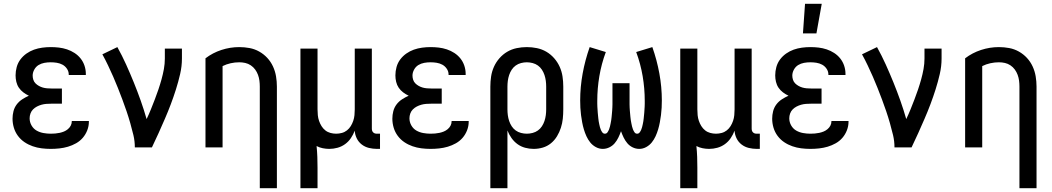

<svg xmlns="http://www.w3.org/2000/svg" viewBox="-20 -776 5540 1011"><path d="M247 8Q223 8 199 5Q175 2 152 -6Q129 -14 109 -27.5Q89 -41 74.5 -60.5Q60 -80 53 -103.5Q46 -127 46 -151Q46 -171 51 -190.5Q56 -210 68 -226Q80 -242 97 -253Q114 -264 132 -272Q117 -279 103 -289.5Q89 -300 79.5 -314Q70 -328 66 -345Q62 -362 62 -379Q62 -401 68 -423Q74 -445 87.5 -463Q101 -481 119.5 -494Q138 -507 159 -514.5Q180 -522 202.5 -525Q225 -528 247 -528Q269 -528 290.5 -525.5Q312 -523 333 -516Q354 -509 372.5 -497Q391 -485 404.5 -468Q418 -451 425 -430Q432 -409 432 -387V-381H342V-384Q342 -400 332.5 -414Q323 -428 309 -435.5Q295 -443 279 -445.5Q263 -448 247 -448Q230 -448 213.5 -445Q197 -442 183 -433.5Q169 -425 160.5 -409.5Q152 -394 152 -378Q152 -367 155.5 -356Q159 -345 167 -337Q175 -329 185 -323.5Q195 -318 205.5 -315Q216 -312 227.5 -311Q239 -310 250 -310H306V-230H250Q237 -230 224 -229Q211 -228 198.5 -224.5Q186 -221 174.5 -215Q163 -209 154 -200Q145 -191 140.5 -178.5Q136 -166 136 -153Q136 -133 146 -115.5Q156 -98 172.5 -88.5Q189 -79 208.5 -75.5Q228 -72 247 -72Q259 -72 271 -73Q283 -74 294.5 -76.5Q306 -79 317 -83.5Q328 -88 337.5 -96Q347 -104 352.5 -114.5Q358 -125 358 -137V-139H448V-135Q448 -112 439.5 -90Q431 -68 416 -50.5Q401 -33 380.5 -21.5Q360 -10 338 -3.5Q316 3 293 5.5Q270 8 247 8Z M690 0Q690 -33 682.5 -64.5Q675 -96 666 -127.5Q657 -159 646.5 -190Q636 -221 624.5 -251.5Q613 -282 601 -312.5Q589 -343 576 -372.5Q563 -402 549 -431.5Q535 -461 519 -490L598 -528Q623 -483 644 -436.5Q665 -390 684.5 -342Q704 -294 721 -246Q738 -198 752 -149Q764 -174 774.5 -200Q785 -226 795 -252Q805 -278 814 -304.5Q823 -331 830.5 -358Q838 -385 843 -412.5Q848 -440 848 -468V-520H938V-468Q938 -427 928.5 -386Q919 -345 906.5 -305.5Q894 -266 879.5 -227.5Q865 -189 848.5 -151Q832 -113 815 -75Q798 -37 780 0Z M1348 215V-320Q1348 -336 1346 -351.5Q1344 -367 1338.5 -382Q1333 -397 1323.5 -410Q1314 -423 1300.5 -432Q1287 -441 1271.5 -444.5Q1256 -448 1240 -448Q1217 -448 1194.5 -443Q1172 -438 1152 -428V0H1062V-469Q1100 -498 1146 -513Q1192 -528 1240 -528Q1267 -528 1294 -523Q1321 -518 1345 -504.5Q1369 -491 1387.5 -471Q1406 -451 1417.5 -426Q1429 -401 1433.5 -374Q1438 -347 1438 -320V215Z M1562 215V-520H1652V-200Q1652 -185 1653.5 -169.5Q1655 -154 1660 -139.5Q1665 -125 1673 -112Q1681 -99 1693 -89.5Q1705 -80 1720 -76Q1735 -72 1750 -72Q1765 -72 1780 -76Q1795 -80 1807 -89.5Q1819 -99 1827 -112Q1835 -125 1840 -139.5Q1845 -154 1846.5 -169.5Q1848 -185 1848 -200V-520H1938V-99Q1938 -93 1939.5 -88Q1941 -83 1945 -79Q1949 -75 1954 -73.5Q1959 -72 1965 -72H1981V8H1965Q1944 8 1923 3Q1902 -2 1885 -15Q1868 -28 1858.5 -47.5Q1849 -67 1848 -88Q1840 -67 1827.5 -48.5Q1815 -30 1797 -17Q1779 -4 1757.5 2Q1736 8 1714 8Q1697 8 1679.5 4.5Q1662 1 1647 -7Q1650 22 1651 50.5Q1652 79 1652 107V215Z M2247 8Q2223 8 2199 5Q2175 2 2152 -6Q2129 -14 2109 -27.5Q2089 -41 2074.5 -60.5Q2060 -80 2053 -103.5Q2046 -127 2046 -151Q2046 -171 2051 -190.5Q2056 -210 2068 -226Q2080 -242 2097 -253Q2114 -264 2132 -272Q2117 -279 2103 -289.5Q2089 -300 2079.5 -314Q2070 -328 2066 -345Q2062 -362 2062 -379Q2062 -401 2068 -423Q2074 -445 2087.5 -463Q2101 -481 2119.5 -494Q2138 -507 2159 -514.5Q2180 -522 2202.5 -525Q2225 -528 2247 -528Q2269 -528 2290.5 -525.5Q2312 -523 2333 -516Q2354 -509 2372.5 -497Q2391 -485 2404.5 -468Q2418 -451 2425 -430Q2432 -409 2432 -387V-381H2342V-384Q2342 -400 2332.5 -414Q2323 -428 2309 -435.5Q2295 -443 2279 -445.5Q2263 -448 2247 -448Q2230 -448 2213.5 -445Q2197 -442 2183 -433.5Q2169 -425 2160.5 -409.5Q2152 -394 2152 -378Q2152 -367 2155.5 -356Q2159 -345 2167 -337Q2175 -329 2185 -323.5Q2195 -318 2205.5 -315Q2216 -312 2227.5 -311Q2239 -310 2250 -310H2306V-230H2250Q2237 -230 2224 -229Q2211 -228 2198.5 -224.5Q2186 -221 2174.5 -215Q2163 -209 2154 -200Q2145 -191 2140.5 -178.5Q2136 -166 2136 -153Q2136 -133 2146 -115.5Q2156 -98 2172.5 -88.5Q2189 -79 2208.5 -75.5Q2228 -72 2247 -72Q2259 -72 2271 -73Q2283 -74 2294.5 -76.5Q2306 -79 2317 -83.5Q2328 -88 2337.5 -96Q2347 -104 2352.5 -114.5Q2358 -125 2358 -137V-139H2448V-135Q2448 -112 2439.5 -90Q2431 -68 2416 -50.5Q2401 -33 2380.5 -21.5Q2360 -10 2338 -3.5Q2316 3 2293 5.5Q2270 8 2247 8Z M2562 215V-320Q2562 -347 2566 -373.5Q2570 -400 2581 -424.5Q2592 -449 2610 -469.5Q2628 -490 2651 -503.5Q2674 -517 2700.5 -522.5Q2727 -528 2754 -528Q2781 -528 2807.5 -522.5Q2834 -517 2857 -503.5Q2880 -490 2898 -469.5Q2916 -449 2927 -424.5Q2938 -400 2942 -373.5Q2946 -347 2946 -320V-200Q2946 -175 2943.5 -151Q2941 -127 2933.5 -103.5Q2926 -80 2913 -58.5Q2900 -37 2881 -21.5Q2862 -6 2838.5 1Q2815 8 2790 8Q2767 8 2745 2Q2723 -4 2705 -17Q2687 -30 2673.5 -49Q2660 -68 2652 -89V215ZM2754 -72Q2769 -72 2784.5 -76Q2800 -80 2812.5 -89Q2825 -98 2833.5 -111Q2842 -124 2847 -139Q2852 -154 2854 -169.5Q2856 -185 2856 -200V-320Q2856 -335 2854 -350.5Q2852 -366 2847 -381Q2842 -396 2833.5 -409Q2825 -422 2812.5 -431Q2800 -440 2784.5 -444Q2769 -448 2754 -448Q2739 -448 2723.5 -444Q2708 -440 2695.5 -431Q2683 -422 2674.5 -409Q2666 -396 2661 -381Q2656 -366 2654 -350.5Q2652 -335 2652 -320V-200Q2652 -185 2654 -169.5Q2656 -154 2661 -139Q2666 -124 2674.5 -111Q2683 -98 2695.5 -89Q2708 -80 2723.5 -76Q2739 -72 2754 -72Z M3154 8Q3135 8 3117.5 -1.5Q3100 -11 3088 -26Q3076 -41 3068 -58.5Q3060 -76 3054.5 -94.5Q3049 -113 3045.5 -132Q3042 -151 3039.5 -170Q3037 -189 3036 -208.5Q3035 -228 3035 -247Q3035 -318 3048 -389Q3061 -460 3085 -528L3170 -502Q3147 -440 3136 -375Q3125 -310 3125 -245Q3125 -237 3125 -229.5Q3125 -222 3125.5 -214Q3126 -206 3126.5 -198.5Q3127 -191 3127.5 -183Q3128 -175 3129 -167.5Q3130 -160 3130.5 -152.5Q3131 -145 3132.5 -137Q3134 -129 3135.5 -121.5Q3137 -114 3139 -106.5Q3141 -99 3144 -92Q3147 -85 3152 -78.5Q3157 -72 3165 -72Q3174 -72 3179 -79.5Q3184 -87 3187 -94.5Q3190 -102 3192 -110.5Q3194 -119 3195.5 -127Q3197 -135 3198.5 -143.5Q3200 -152 3200.5 -160Q3201 -168 3202 -176.5Q3203 -185 3203.5 -193.5Q3204 -202 3204.5 -210Q3205 -218 3205 -226.5Q3205 -235 3205 -243.5Q3205 -252 3205 -260V-338H3295V-260Q3295 -252 3295 -243.5Q3295 -235 3295 -226.5Q3295 -218 3295.5 -210Q3296 -202 3296.5 -193.5Q3297 -185 3298 -176.5Q3299 -168 3299.5 -160Q3300 -152 3301.5 -143.5Q3303 -135 3304.5 -127Q3306 -119 3308 -110.5Q3310 -102 3313 -94.5Q3316 -87 3321 -79.5Q3326 -72 3335 -72Q3343 -72 3348 -78.5Q3353 -85 3356 -92Q3359 -99 3361 -106.5Q3363 -114 3364.5 -121.5Q3366 -129 3367.5 -137Q3369 -145 3369.5 -152.5Q3370 -160 3371 -167.5Q3372 -175 3372.5 -183Q3373 -191 3373.5 -198.5Q3374 -206 3374.5 -214Q3375 -222 3375 -229.5Q3375 -237 3375 -245Q3375 -310 3364 -375Q3353 -440 3330 -502L3415 -528Q3439 -460 3452 -389Q3465 -318 3465 -247Q3465 -228 3464 -208.5Q3463 -189 3460.5 -170Q3458 -151 3454.5 -132Q3451 -113 3445.5 -94.5Q3440 -76 3432 -58.5Q3424 -41 3412 -26Q3400 -11 3382.5 -1.5Q3365 8 3346 8Q3328 8 3311.5 0Q3295 -8 3283.5 -21.5Q3272 -35 3264 -51.5Q3256 -68 3250 -85Q3244 -68 3236 -51.5Q3228 -35 3216.5 -21.5Q3205 -8 3188.5 0Q3172 8 3154 8Z M3562 215V-520H3652V-200Q3652 -185 3653.5 -169.5Q3655 -154 3660 -139.5Q3665 -125 3673 -112Q3681 -99 3693 -89.5Q3705 -80 3720 -76Q3735 -72 3750 -72Q3765 -72 3780 -76Q3795 -80 3807 -89.5Q3819 -99 3827 -112Q3835 -125 3840 -139.5Q3845 -154 3846.5 -169.5Q3848 -185 3848 -200V-520H3938V-99Q3938 -93 3939.5 -88Q3941 -83 3945 -79Q3949 -75 3954 -73.5Q3959 -72 3965 -72H3981V8H3965Q3944 8 3923 3Q3902 -2 3885 -15Q3868 -28 3858.5 -47.5Q3849 -67 3848 -88Q3840 -67 3827.5 -48.5Q3815 -30 3797 -17Q3779 -4 3757.5 2Q3736 8 3714 8Q3697 8 3679.5 4.5Q3662 1 3647 -7Q3650 22 3651 50.5Q3652 79 3652 107V215Z M4247 8Q4223 8 4199 5Q4175 2 4152 -6Q4129 -14 4109 -27.5Q4089 -41 4074.5 -60.5Q4060 -80 4053 -103.5Q4046 -127 4046 -151Q4046 -171 4051 -190.5Q4056 -210 4068 -226Q4080 -242 4097 -253Q4114 -264 4132 -272Q4117 -279 4103 -289.5Q4089 -300 4079.5 -314Q4070 -328 4066 -345Q4062 -362 4062 -379Q4062 -401 4068 -423Q4074 -445 4087.5 -463Q4101 -481 4119.5 -494Q4138 -507 4159 -514.5Q4180 -522 4202.5 -525Q4225 -528 4247 -528Q4269 -528 4290.5 -525.5Q4312 -523 4333 -516Q4354 -509 4372.5 -497Q4391 -485 4404.5 -468Q4418 -451 4425 -430Q4432 -409 4432 -387V-381H4342V-384Q4342 -400 4332.5 -414Q4323 -428 4309 -435.5Q4295 -443 4279 -445.5Q4263 -448 4247 -448Q4230 -448 4213.5 -445Q4197 -442 4183 -433.5Q4169 -425 4160.5 -409.5Q4152 -394 4152 -378Q4152 -367 4155.5 -356Q4159 -345 4167 -337Q4175 -329 4185 -323.5Q4195 -318 4205.5 -315Q4216 -312 4227.5 -311Q4239 -310 4250 -310H4306V-230H4250Q4237 -230 4224 -229Q4211 -228 4198.5 -224.5Q4186 -221 4174.5 -215Q4163 -209 4154 -200Q4145 -191 4140.5 -178.5Q4136 -166 4136 -153Q4136 -133 4146 -115.5Q4156 -98 4172.5 -88.5Q4189 -79 4208.5 -75.5Q4228 -72 4247 -72Q4259 -72 4271 -73Q4283 -74 4294.5 -76.5Q4306 -79 4317 -83.5Q4328 -88 4337.5 -96Q4347 -104 4352.5 -114.5Q4358 -125 4358 -137V-139H4448V-135Q4448 -112 4439.5 -90Q4431 -68 4416 -50.5Q4401 -33 4380.5 -21.5Q4360 -10 4338 -3.5Q4316 3 4293 5.5Q4270 8 4247 8ZM4208 -600 4219 -756H4307L4279 -600Z M4690 0Q4690 -33 4682.5 -64.5Q4675 -96 4666 -127.5Q4657 -159 4646.5 -190Q4636 -221 4624.5 -251.5Q4613 -282 4601 -312.5Q4589 -343 4576 -372.5Q4563 -402 4549 -431.5Q4535 -461 4519 -490L4598 -528Q4623 -483 4644 -436.5Q4665 -390 4684.5 -342Q4704 -294 4721 -246Q4738 -198 4752 -149Q4764 -174 4774.5 -200Q4785 -226 4795 -252Q4805 -278 4814 -304.5Q4823 -331 4830.5 -358Q4838 -385 4843 -412.5Q4848 -440 4848 -468V-520H4938V-468Q4938 -427 4928.5 -386Q4919 -345 4906.5 -305.5Q4894 -266 4879.5 -227.5Q4865 -189 4848.5 -151Q4832 -113 4815 -75Q4798 -37 4780 0Z M5348 215V-320Q5348 -336 5346 -351.5Q5344 -367 5338.5 -382Q5333 -397 5323.5 -410Q5314 -423 5300.5 -432Q5287 -441 5271.5 -444.5Q5256 -448 5240 -448Q5217 -448 5194.5 -443Q5172 -438 5152 -428V0H5062V-469Q5100 -498 5146 -513Q5192 -528 5240 -528Q5267 -528 5294 -523Q5321 -518 5345 -504.5Q5369 -491 5387.5 -471Q5406 -451 5417.5 -426Q5429 -401 5433.5 -374Q5438 -347 5438 -320V215Z"/></svg>

Font: Iosevka Bendy Medium
Style: Regular
Weight: 500
Monospace: yes
Designer: Belleve Invis
Foundry: Belleve Invis
Version: Version 30.1.2